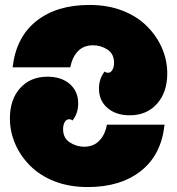

<svg xmlns="http://www.w3.org/2000/svg" viewBox="-20 -738 716 776"><path d="M31 -466Q45 -588 127 -653Q209 -718 341 -718Q416 -718 475 -695Q534 -672 574 -632Q614 -592 635 -543Q656 -494 656 -441Q656 -365 614.5 -318.5Q573 -272 504 -272Q449 -272 414.5 -301.5Q380 -331 380 -380Q380 -399 385.5 -416.5Q391 -434 403 -449Q408 -444 417 -444Q428 -444 434.5 -456Q441 -468 441 -484Q441 -520 414.5 -537.5Q388 -555 356 -555Q318 -555 295 -531Q272 -507 264 -466ZM645 -234Q632 -112 549.5 -47Q467 18 335 18Q260 18 201 -5Q142 -28 102 -68Q62 -108 41 -157.5Q20 -207 20 -259Q20 -336 61.5 -382Q103 -428 172 -428Q228 -428 262 -398.5Q296 -369 296 -320Q296 -301 290.5 -283.5Q285 -266 273 -251Q268 -256 259 -256Q248 -256 241.5 -244.5Q235 -233 235 -216Q235 -180 262 -162.5Q289 -145 320 -145Q358 -145 381.5 -169.5Q405 -194 412 -234Z"/></svg>

Font: Exile
Style: Regular
Weight: 400
Designer: Bartłomiej Rózga @rozgatype
Version: Version 1.000; ttfautohint (v1.8.4.7-5d5b)